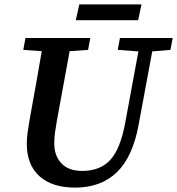

<svg xmlns="http://www.w3.org/2000/svg" viewBox="-20 -837 806 874"><path d="M322 17Q217 17 159.5 -35Q102 -87 102 -182Q102 -206 105.5 -232.5Q109 -259 114 -287L127 -360Q138 -421 149 -482Q160 -543 170 -604L86 -610L96 -664H391L381 -610L297 -604L239 -288Q235 -262 231 -238Q227 -214 227 -184Q227 -128 259.5 -93.5Q292 -59 354 -59Q436 -59 482 -109Q528 -159 550 -278L610 -603L516 -610L526 -664H766L756 -610L673 -603L611 -269Q584 -122 511.5 -52.5Q439 17 322 17ZM325 -745 341 -817H624L609 -745Z"/></svg>

Font: Source Serif 4 SmText Semibold
Style: Italic
Weight: 600
Italic angle: -12°
Designer: Frank Grießhammer
Foundry: Adobe
Version: Version 4.005;hotconv 1.1.0;makeotfexe 2.6.0